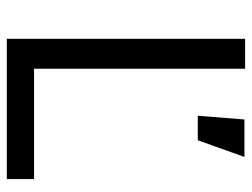

<svg xmlns="http://www.w3.org/2000/svg" viewBox="-108 -632 740 564"><g transform="rotate(90 262.0 -350.0)"><path d="M94 0V-700H182V-80H506V0ZM320 -561 331 -698H441L392 -561Z"/></g></svg>

Font: Inclusive Sans
Style: Regular
Weight: 400
Designer: Olivia King
Foundry: Olivia King
Version: Version 2.004